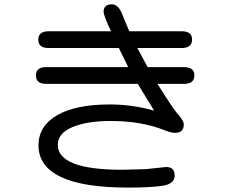

<svg xmlns="http://www.w3.org/2000/svg" viewBox="-20 -808 1040 884"><path d="M614.3 -421.9H192.4Q145.5 -421.9 145.5 -460.9Q145.5 -499 192.4 -499H570.3L527.3 -586.9H204.1Q156.2 -586.9 156.2 -625Q156.2 -664.1 204.1 -664.1H491.2Q457 -736.3 457 -753.9Q457 -788.1 495.1 -788.1Q527.3 -788.1 545.9 -734.4L575.2 -664.1H816.4Q864.3 -664.1 864.3 -626Q864.3 -586.9 816.4 -586.9H612.3L658.2 -502L660.2 -499H827.1Q875 -499 875 -460.9Q875 -421.9 827.1 -421.9H705.1Q780.3 -300.8 802.7 -278.3Q826.2 -251 826.2 -235.4Q826.2 -196.3 785.2 -196.3Q767.6 -196.3 736.3 -209Q629.9 -251 489.3 -251Q380.9 -251 313.5 -222.7Q246.1 -194.3 246.1 -141.6Q246.1 -26.4 543 -26.4L652.3 -29.3L745.1 -39.1Q784.2 -39.1 784.2 1Q784.2 38.1 730.5 46.9Q676.8 55.7 569.3 55.7Q363.3 55.7 260.3 6.8Q157.2 -42 157.2 -138.7Q157.2 -227.5 242.7 -277.3Q328.1 -327.1 486.3 -327.1Q587.9 -327.1 689.5 -298.8L614.3 -421.9Z"/></svg>

Font: jf-openhuninn-1.0
Style: Regular
Weight: 400
Designer: [Kosugi Maru]
      Designed by Motoya company      

      [Varela Round]
      Joe Prince(Latin component); Avraham Co
Foundry: justfont CO.,LTD.
Version: 1.0